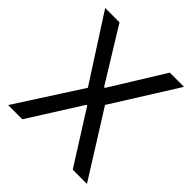

<svg xmlns="http://www.w3.org/2000/svg" viewBox="-189 -848 989 989"><g transform="rotate(45 306.0 -353.5)"><path d="M302.7 -415H308.6L489.3 -707H592.8L371.1 -353.5L592.8 0H489.3L308.6 -286.1H302.7L122.1 0H18.6L246.1 -353.5L18.6 -707H123Z"/></g></svg>

Font: Pretendard Std Variable
Style: Regular
Weight: 400
Designer: Base glyphs from Inter by Rasmus Andersson; Hangeul glyphs from Noto Sans CJK(Source Han Sans) by Jang Soo-young and Kan
Foundry: Kil Hyung-jin
Version: Version 1.309;Glyphs 3.2 (3225)